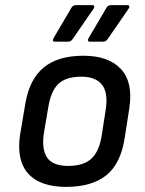

<svg xmlns="http://www.w3.org/2000/svg" viewBox="-20 -719 567 751"><path d="M238 12Q136 12 89.5 -41Q43 -94 59 -195L79 -313Q95 -409 151 -455Q207 -501 306 -501Q404 -501 452.5 -449.5Q501 -398 486 -297L468 -181Q453 -80 396.5 -34Q340 12 238 12ZM247 -70Q306 -70 337 -98Q368 -126 378 -190L393 -287Q404 -355 379.5 -387Q355 -419 298 -419Q238 -419 208.5 -391Q179 -363 169 -300L152 -201Q142 -136 164 -103Q186 -70 247 -70ZM331 -556Q326 -556 324.5 -559.5Q323 -563 326 -569L396 -688Q402 -699 414 -699H478Q484 -699 485.5 -694.5Q487 -690 483 -685L401 -566Q394 -556 384 -556ZM194 -556Q189 -556 187.5 -559.5Q186 -563 189 -569L259 -688Q265 -699 277 -699H341Q347 -699 348.5 -694.5Q350 -690 346 -685L264 -566Q257 -556 247 -556Z"/></svg>

Font: Sofia Sans Medium
Style: Italic
Weight: 500
Italic angle: -9°
Version: Version 4.101